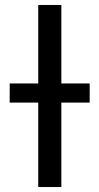

<svg xmlns="http://www.w3.org/2000/svg" viewBox="-20 -753 400 773"><path d="M341 -417V-340H227V0H134V-340H19V-417H134V-733H227V-417Z"/></svg>

Font: Swei Fan Sans CJK TC
Style: Regular
Weight: 400
Version: Version 2.130